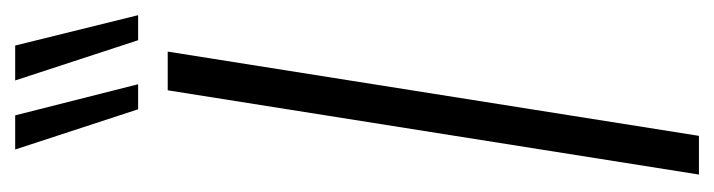

<svg xmlns="http://www.w3.org/2000/svg" viewBox="-364 -577 941 253"><g transform="rotate(-90 106.5 -450.5)"><path d="M3 0 114 -700H165L54 0ZM89 -739 36 -901H81L122 -739ZM180 -739 127 -901H173L213 -739Z"/></g></svg>

Font: Georama Condensed Light
Style: Italic
Weight: 300
Width: 3
Italic angle: -9°
Designer: Jean-Baptiste Levee
Foundry: Production Type
Version: Version 1.000